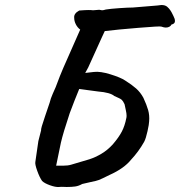

<svg xmlns="http://www.w3.org/2000/svg" viewBox="-20 -729 718 766"><path d="M678 -645Q678 -634 664 -631Q662 -626 656 -622.5Q650 -619 641 -619Q635 -619 623 -623Q618 -625 532.5 -618Q447 -611 398 -605L385 -577L332 -460L320 -438L355 -442Q380 -445 420.5 -432.5Q461 -420 479 -408Q506 -391 523 -376Q540 -361 552 -339Q565 -311 571 -290Q577 -269 575 -245Q575 -235 568.5 -205.5Q562 -176 555 -163Q533 -124 503 -92Q475 -57 417 -31Q385 -15 374.5 -11Q364 -7 343 -3L308 5Q294 13 280 15Q266 17 246 17Q240 17 232.5 16.5Q225 16 215 17Q201 18 179 10Q157 2 148 -7Q138 -21 128.5 -47.5Q119 -74 121 -83L133 -166L144 -209Q142 -214 159.5 -264.5Q177 -315 178 -319Q182 -336 190.5 -355Q199 -374 202 -381Q221 -432 232.5 -458Q244 -484 244 -484L300 -611Q289 -619 282.5 -632Q276 -645 276 -658Q274 -675 296 -687Q322 -689 333 -689Q344 -689 351 -688L376 -690Q384 -688 387 -688Q393 -688 402 -691Q420 -694 456 -696.5Q492 -699 510 -699L607 -707Q619 -709 624 -709Q639 -709 647 -702Q655 -695 659.5 -688Q664 -681 665 -679Q666 -676 672 -665Q678 -654 678 -645ZM296 -374Q277 -328 258 -277Q232 -199 223 -160L204 -68Q213 -68 232 -68Q251 -68 264 -72Q313 -86 336.5 -93.5Q360 -101 384.5 -115.5Q409 -130 430 -153Q454 -181 466 -204Q478 -227 484 -258Q485 -261 485 -268Q485 -276 482 -289.5Q479 -303 477 -313Q471 -326 466 -330.5Q461 -335 452.5 -338.5Q444 -342 436 -346Q420 -360 371 -364Z"/></svg>

Font: Caveat
Style: Bold
Weight: 700
Designer: Pablo Impallari
Foundry: Pablo Impallari
Version: Version 1.500; ttfautohint (v1.6)